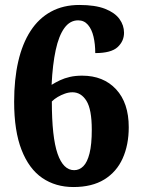

<svg xmlns="http://www.w3.org/2000/svg" viewBox="-20 -744 568 774"><path d="M276 10Q204 10 150.5 -26.5Q97 -63 67 -139.5Q37 -216 37 -334Q37 -424 53.5 -496Q70 -568 103 -619Q136 -670 185.5 -697Q235 -724 300 -724Q364 -724 403.5 -708.5Q443 -693 461.5 -667.5Q480 -642 480 -612Q480 -578 454 -554Q428 -530 364 -530Q364 -566 357 -596Q350 -626 334.5 -644Q319 -662 295 -662Q262 -662 239.5 -631Q217 -600 204.5 -542Q192 -484 188 -402Q204 -412 222 -420.5Q240 -429 262 -434Q284 -439 311 -439Q397 -439 448 -384Q499 -329 499 -231Q499 -160 474.5 -105.5Q450 -51 400.5 -20.5Q351 10 276 10ZM279 -58Q300 -58 316 -74Q332 -90 341 -126Q350 -162 350 -221Q350 -303 328.5 -337.5Q307 -372 272 -372Q257 -372 241.5 -366.5Q226 -361 212.5 -353Q199 -345 189 -335Q189 -191 212 -124.5Q235 -58 279 -58Z"/></svg>

Font: Noto Serif Khmer SemiCondensed ExtraBold
Style: Regular
Weight: 800
Width: 4
Designer: Danh Hong and the Monotype Design Team
Foundry: Monotype Imaging Inc.
Version: Version 2.004